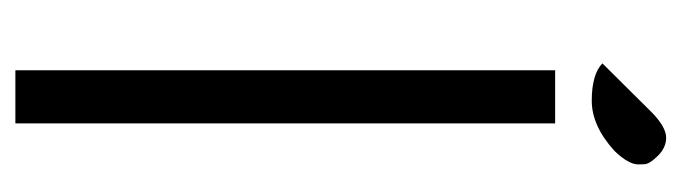

<svg xmlns="http://www.w3.org/2000/svg" viewBox="-346 -562 908 256"><g transform="rotate(90 108.0 -434.0)"><path d="M114.3 -769Q79.1 -769 64.5 -783.2L130.9 -850.1Q149.9 -868.2 163.6 -868.2Q176.8 -868.2 187.7 -857.2Q198.7 -846.2 199 -839.1Q199.2 -832 199.2 -831.1Q199.2 -817.9 181.2 -799.3Q147.9 -769 114.3 -769ZM144.5 -0.5H73.7V-720.2H144.5Z"/></g></svg>

Font: Greenwashing Machine
Style: Regular
Weight: 400
Designer: Tup Wanders
Foundry: Free font, DO NOT SELL
Version: Version 1.00;August 10, 2023;FontCreator 11.5.0.2430 64-bit